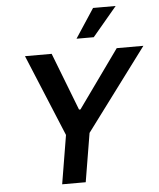

<svg xmlns="http://www.w3.org/2000/svg" viewBox="-62 -1014 882 1067"><g transform="rotate(-5 379.0 -480.5)"><path d="M97.3 -727.3H246.1L370.7 -405.5H378.6L609 -727.3H757.8L417.6 -271.3L372.5 0H241.1L286.2 -271.3ZM391 -799 497.5 -961.3H623.6L487.2 -799Z"/></g></svg>

Font: Inter UI Semi Bold
Style: Italic
Weight: 600
Italic angle: -9.39999°
Designer: Rasmus Andersson
Foundry: rsms
Version: 3.2;8d6f07862